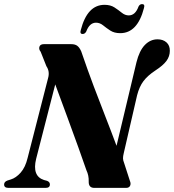

<svg xmlns="http://www.w3.org/2000/svg" viewBox="-44 -915 847 935"><path d="M132 -141.5Q111.5 -57.5 170 -38.5L185 -34.5Q199 -29 199 -17Q199 0 178 0H-2.5Q-24 0 -24 -16.5Q-24 -30 -7.5 -36L8.5 -41Q33.5 -48.5 56.5 -74.2Q79.5 -100 90.5 -146L190 -534Q199.5 -567 182 -592.5L154 -663Q144 -675 148 -687.5Q152 -700 170 -700H302.5Q321.5 -700 332.2 -692Q343 -684 351.5 -665Q383.5 -571.5 412.8 -494Q442 -416.5 469.5 -346.5Q497 -276.5 523.5 -205L620.5 -611.5Q634.5 -668 661.2 -695.8Q688 -723.5 723 -723.5Q750 -723.5 766.8 -708.5Q783.5 -693.5 783 -667.5Q783 -640.5 766.5 -618.2Q750 -596 713 -572Q675 -547 654.8 -520.2Q634.5 -493.5 623.5 -450.5L558.5 -168.5Q555 -154 555 -144.2Q555 -134.5 560.5 -121L588.5 -34.5Q594.5 -20.5 589.5 -10.2Q584.5 0 570 0H415.5Q387 0 388 -31Q389 -60.5 377 -85.5Q362 -130 337.5 -197.5Q313 -265 284 -344.2Q255 -423.5 225 -504ZM541.5 -753.5Q512.5 -753.5 493 -766.2Q473.5 -779 457.8 -791.8Q442 -804.5 423.5 -804.5Q392 -804.5 376 -761.5Q369.5 -749.5 358.5 -749.5Q343.5 -749.5 349.5 -769Q381 -891.5 465 -891.5Q494 -891.5 513.5 -878.8Q533 -866 549 -853Q565 -840 583 -840Q615 -840 630.5 -883Q636.5 -895 648 -895Q663 -895 657 -875.5Q625.5 -753.5 541.5 -753.5Z"/></svg>

Font: Fraunces 72pt
Style: Bold Italic
Weight: 700
Italic angle: -16°
Version: Version 1.000;[b76b70a41]